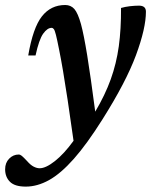

<svg xmlns="http://www.w3.org/2000/svg" viewBox="-87 -462 588 748"><path d="M51.5 -246H23Q41.5 -354 76.2 -398.2Q111 -442.5 167 -442.5Q189 -442.5 202.8 -426.8Q216.5 -411 228.5 -368Q239.5 -327.5 252.8 -246Q266 -164.5 284 -27Q322.5 -92 344.5 -153.2Q366.5 -214.5 375.8 -281.5Q385 -348.5 384.5 -431Q400 -435.5 419 -437.8Q438 -440 454.5 -440Q481.5 -440 481.5 -416.5Q481.5 -352 442.8 -247.2Q404 -142.5 312.5 2.5Q251.5 99.5 200.5 157Q149.5 214.5 103.8 239.8Q58 265 13.5 265Q-29.5 265 -48.2 246.2Q-67 227.5 -67 197.5Q-67 172 -51.2 156Q-35.5 140 -14 140Q-8.5 140 -2 145.2Q4.5 150.5 18.5 165.5Q32 181 44.2 187.2Q56.5 193.5 67.5 193.5Q91.5 193.5 127 165.5Q162.5 137.5 199.5 86.5Q186.5 -6.5 176.5 -72.8Q166.5 -139 158.5 -186Q150.5 -233 143 -270Q135.5 -308 131 -325.8Q126.5 -343.5 122.8 -348.5Q119 -353.5 114 -353.5Q97.5 -353.5 81.2 -330.8Q65 -308 51.5 -246Z"/></svg>

Font: Newsreader 16pt SemiBold
Style: Italic
Weight: 600
Italic angle: -17°
Designer: Hugues Gentile
Foundry: Production Type
Version: Version 1.003; ttfautohint (v1.8.3)